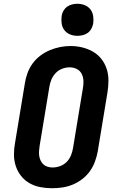

<svg xmlns="http://www.w3.org/2000/svg" viewBox="-20 -990 640 1018"><path d="M256 8Q224 8 193 2Q162 -4 136 -19Q110 -34 91.5 -57.5Q73 -81 63.5 -110Q54 -139 54 -171Q54 -203 60 -234L112 -549Q116 -576 126 -603Q136 -630 153 -653.5Q170 -677 194 -695Q218 -713 244.5 -724Q271 -735 298.5 -740.5Q326 -746 354 -746Q386 -746 416.5 -738.5Q447 -731 473 -716Q499 -701 517.5 -677.5Q536 -654 545.5 -625Q555 -596 555 -564Q555 -532 550 -501L498 -186Q493 -159 483 -132Q473 -105 456 -81.5Q439 -58 415.5 -40Q392 -22 365 -11Q338 0 310.5 4Q283 8 256 8ZM258 -102Q278 -102 298 -109Q318 -116 333 -131Q348 -146 356 -165.5Q364 -185 367 -204L419 -519Q423 -539 422.5 -559.5Q422 -580 413.5 -597.5Q405 -615 387.5 -624Q370 -633 349 -633Q329 -633 309.5 -625.5Q290 -618 275.5 -603Q261 -588 253 -569Q245 -550 242 -531L190 -216Q188 -203 187 -189.5Q186 -176 188 -163Q190 -150 195.5 -138.5Q201 -127 210 -118.5Q219 -110 232 -106Q245 -102 258 -102ZM390 -800Q370 -800 351.5 -807.5Q333 -815 321.5 -830Q310 -845 307 -865Q304 -885 307 -906Q309 -920 316.5 -933Q324 -946 336 -954.5Q348 -963 362 -966.5Q376 -970 390 -970Q411 -970 429.5 -962.5Q448 -955 459.5 -940Q471 -925 474 -905Q477 -885 474 -864Q471 -850 464 -837Q457 -824 445 -815.5Q433 -807 418.5 -803.5Q404 -800 390 -800Z"/></svg>

Font: Iosevka Curly Slab XBdExObl
Style: Regular
Weight: 800
Width: 7
Italic angle: -9°
Monospace: yes
Designer: Belleve Invis
Foundry: Belleve Invis
Version: Version 11.1.0; ttfautohint (v1.8.3)